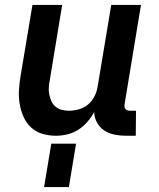

<svg xmlns="http://www.w3.org/2000/svg" viewBox="-20 -540 640 775"><path d="M206 8Q177 8 150.5 0Q124 -8 105 -26Q86 -44 75 -68.5Q64 -93 59.5 -120.5Q55 -148 56.5 -176Q58 -204 63 -233L111 -520H231L181 -217Q178 -202 177 -187Q176 -172 179 -158Q182 -144 187.5 -131.5Q193 -119 203.5 -110Q214 -101 228 -97Q242 -93 257 -93Q277 -93 297.5 -98.5Q318 -104 334.5 -117.5Q351 -131 361 -150.5Q371 -170 374 -190L429 -520H549L483 -120Q482 -115 482.5 -109.5Q483 -104 486.5 -100Q490 -96 495 -94.5Q500 -93 506 -93H529L528 8H489Q465 8 442.5 3.5Q420 -1 401.5 -13Q383 -25 372 -44.5Q361 -64 360 -88Q349 -67 332.5 -48Q316 -29 295.5 -16Q275 -3 251.5 2.5Q228 8 206 8ZM158 215 187 40H287L258 215Z"/></svg>

Font: Iosevka Extended
Style: Bold Italic
Weight: 700
Width: 7
Italic angle: -9°
Monospace: yes
Designer: Belleve Invis
Foundry: Belleve Invis
Version: Version 32.5.0; ttfautohint (v1.8.4)